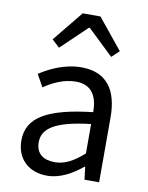

<svg xmlns="http://www.w3.org/2000/svg" viewBox="-92 -893 747 971"><g transform="rotate(10 281.5 -407.0)"><path d="M217 13C284 13 345 -22 397 -65H400L408 0H483V-334C483 -469 428 -557 295 -557C207 -557 131 -518 82 -486L117 -423C160 -452 217 -481 280 -481C369 -481 392 -414 392 -344C161 -318 59 -259 59 -141C59 -43 126 13 217 13ZM243 -61C189 -61 147 -85 147 -147C147 -217 209 -262 392 -283V-132C339 -85 295 -61 243 -61ZM126 -671 165 -635 297 -761H301L433 -635L471 -671L344 -827H253Z"/></g></svg>

Font: Noto Sans CJK SC
Style: Regular
Weight: 400
Designer: Ryoko NISHIZUKA 西塚涼子 (kana, bopomofo & ideographs); Paul D. Hunt (Latin, Greek & Cyrillic); Sandoll Communications 산돌커뮤니
Foundry: Adobe
Version: Version 2.004;hotconv 1.0.118;makeotfexe 2.5.65603